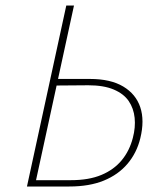

<svg xmlns="http://www.w3.org/2000/svg" viewBox="-20 -678 601 698"><path d="M78 0 221 -658H249L111 -23H238Q303 -23 348.5 -42Q394 -61 422.5 -95.5Q451 -130 463 -177Q473 -215 469.5 -249.5Q466 -284 448 -310.5Q430 -337 393.5 -352.5Q357 -368 301 -368L175 -367L177 -391H307Q382 -391 428 -363.5Q474 -336 490 -288Q506 -240 490 -175Q477 -122 443.5 -82.5Q410 -43 357.5 -21.5Q305 0 232 0Z"/></svg>

Font: Ysabeau Infant Thin
Style: Italic
Weight: 250
Italic angle: -12°
Designer: Christian Thalmann (Catharsis Fonts)
Version: Version 2.001;gftools[0.9.30]; featfreeze: ss01,ss02,lnum